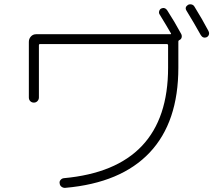

<svg xmlns="http://www.w3.org/2000/svg" viewBox="-20 -860 1040 913"><path d="M934.6 -693.4Q901.4 -752.9 867.2 -808.6Q856.4 -825.2 874 -836.9Q881.8 -840.8 890.6 -838.9Q899.4 -836.9 904.3 -829.1Q941.4 -769.5 971.7 -711.9Q975.6 -704.1 973.6 -696.3Q971.7 -688.5 963.9 -683.6Q945.3 -675.8 934.6 -693.4ZM117.2 -396.5V-661.1Q117.2 -675.8 127 -686.5Q136.7 -697.3 152.3 -697.3H790Q794.9 -697.3 793 -701.2Q773.4 -735.4 739.3 -791Q734.4 -797.9 736.8 -806.6Q739.3 -815.4 746.1 -819.3Q753.9 -823.2 761.7 -821.3Q769.5 -819.3 775.4 -810.5Q809.6 -757.8 841.8 -698.2Q845.7 -690.4 843.8 -682.1Q841.8 -673.8 834 -669.9L832 -668.9Q828.1 -667 828.1 -663.1V-661.1V-538.1Q828.1 -279.3 691.9 -134.8Q555.7 9.8 291 33.2Q281.2 34.2 272.9 28.3Q264.6 22.5 263.7 11.7Q261.7 2.9 268.1 -4.4Q274.4 -11.7 283.2 -12.7Q779.3 -57.6 779.3 -538.1V-644.5Q779.3 -649.4 774.4 -650.4H169.9Q165 -650.4 165 -644.5V-396.5Q165 -386.7 158.2 -379.4Q151.4 -372.1 141.1 -372.1Q130.9 -372.1 124 -378.9Q117.2 -385.7 117.2 -396.5Z"/></svg>

Font: Rounded-L Mgen+ 1mn light
Style: Regular
Weight: 200
Designer: [Source Han Sans]
Ryoko NISHIZUKA  (kana & ideographs); Paul D. Hunt (Latin, Greek & Cyrillic); Wenlong ZHANG  (bopomofo
Version: Version 1.059.20150602